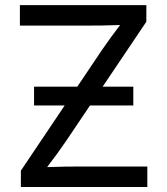

<svg xmlns="http://www.w3.org/2000/svg" viewBox="-20 -748 669 768"><path d="M63.5 0V-65.4L388.7 -549.3Q405.3 -573.7 423.6 -598.6Q441.9 -623.5 460.4 -647.9Q424.3 -646.5 387.7 -646Q351.1 -645.5 314.9 -645.5H59.6V-727.5H565.4V-661.1L245.1 -185.1Q227.1 -158.7 207.8 -132.1Q188.5 -105.5 168.5 -79.6Q204.6 -81.1 240.5 -81.5Q276.4 -82 312.5 -82H569.3V0ZM116.2 -326.2V-401.4H513.2V-326.2Z"/></svg>

Font: Inter-Regular
Style: Regular
Weight: 400
Designer: Rasmus Andersson
Foundry: rsms
Version: Version 4.000;git-a52131595